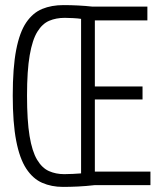

<svg xmlns="http://www.w3.org/2000/svg" viewBox="-20 -726 625 753"><path d="M570 0H352Q317 4 286 5.5Q255 7 227 7Q182 7 145.5 -9Q109 -25 83 -64.5Q57 -104 43.5 -174Q30 -244 30 -351Q30 -461 43.5 -530.5Q57 -600 83 -638Q109 -676 145.5 -691Q182 -706 229 -706Q257 -706 286.5 -704.5Q316 -703 343 -700H558V-646H352V-387H539V-336H352V-53H570ZM298 -46V-652Q286 -654 266 -655Q246 -656 234 -656Q200 -656 173 -644.5Q146 -633 126.5 -601.5Q107 -570 96.5 -509.5Q86 -449 86 -351Q86 -253 96 -192.5Q106 -132 125.5 -99.5Q145 -67 172 -55Q199 -43 232 -43Q248 -43 266.5 -44Q285 -45 298 -46Z"/></svg>

Font: Georama Condensed Light
Style: Regular
Weight: 300
Width: 3
Designer: Jean-Baptiste Levee
Foundry: Production Type
Version: Version 1.000